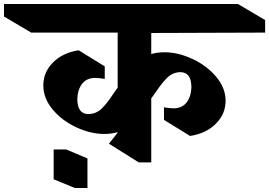

<svg xmlns="http://www.w3.org/2000/svg" viewBox="-146 -806 1354 966"><path d="M615 -534Q645 -543 683 -543Q749 -543 821 -510Q893 -477 941 -420.5Q989 -364 989 -299Q989 -232 939.5 -183Q890 -134 810 -122L679 -203V-266Q709 -261 727 -261Q769 -261 792 -289.5Q815 -318 817 -366Q817 -443 761 -443Q724 -442 697.5 -417Q671 -392 640 -346L618 -315L615 -312V11H552L402 -83L445 -137V-141Q415 -132 378 -132Q311 -132 239 -165Q167 -198 119.5 -254.5Q72 -311 72 -376Q72 -443 121 -492Q170 -541 250 -553L381 -472V-409Q351 -414 333 -414Q291 -414 268 -385.5Q245 -357 243 -309Q243 -232 299 -232Q338 -233 365.5 -259.5Q393 -286 426 -337L443 -361L446 -364V-642H11L-126 -723V-786H1051L1188 -705V-642L615 -640ZM294 140H231L124 96V-54H187L294 -9Z"/></svg>

Font: Inknut Antiqua
Style: Bold
Weight: 700
Designer: Claus Eggers Sørensen
Foundry: Claus Eggers Sørensen
Version: Version 1.003; ttfautohint (v1.8.2) -l 8 -r 50 -G 200 -x 14 